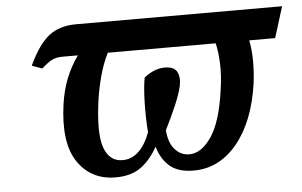

<svg xmlns="http://www.w3.org/2000/svg" viewBox="-44 -599 1056 672"><g transform="rotate(-5 484.5 -263.0)"><path d="M337 10Q251 10 204.5 -58Q158 -126 177 -261Q190 -355 242 -427H187Q167 -427 152 -420Q137 -413 114 -392L78 -405Q112 -478 149.5 -507Q187 -536 245 -536H969L935 -427H844Q851 -392 851 -352.5Q851 -313 846 -275Q827 -143 764 -66.5Q701 10 611 10Q557 10 527.5 -15Q498 -40 485 -85Q461 -41 426.5 -15.5Q392 10 337 10ZM601 -48Q643 -48 678.5 -100Q714 -152 729 -262Q737 -314 735 -357Q733 -400 726 -427H347Q329 -391 317.5 -348.5Q306 -306 300 -264Q284 -148 302 -98Q320 -48 366 -48Q429 -48 463 -137Q459 -192 460.5 -245Q462 -298 468 -329Q479 -339 499 -348.5Q519 -358 541 -358Q573 -358 583.5 -339.5Q594 -321 588 -289Q581 -260 565 -222.5Q549 -185 526 -139Q529 -96 549.5 -72Q570 -48 601 -48Z"/></g></svg>

Font: Noto Serif SemiCondensed SemiBold
Style: Italic
Weight: 600
Width: 4
Italic angle: -12°
Designer: Monotype Design Team
Foundry: Monotype Imaging Inc.
Version: Version 2.014; ttfautohint (v1.8.4.7-5d5b)